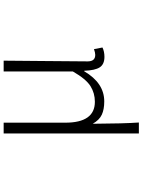

<svg xmlns="http://www.w3.org/2000/svg" viewBox="114 -687 772 1040"><g transform="rotate(-90 500.0 -167.0)"><path d="M296.9 199.2V-533.2H355.5V-199.2Q355.5 -39.1 468.8 -39.1Q515.6 -39.1 553.7 -63Q591.8 -86.9 632.8 -158.2V-533.2H691.4Q691.4 -478.5 689.5 -320.3Q687.5 -162.1 687.5 -78.1Q687.5 -37.1 722.7 -37.1Q734.4 -37.1 753.9 -43.9L762.7 2Q741.2 12.7 711.9 12.7Q671.9 12.7 655.3 -12.7Q638.7 -38.1 636.7 -96.7H633.8Q570.3 11.7 470.7 11.7Q427.7 11.7 398.9 -1.5Q370.1 -14.6 349.6 -50.8Q350.6 118.2 356.4 199.2Z"/></g></svg>

Font: GenEi Gothic M Light
Style: Regular
Weight: 300
Designer: o_tamon (Modified); [Source Han Sans]
Ryoko NISHIZUKA  (kana & ideographs); Paul D. Hunt (Latin, Greek & Cyrillic); Wenl
Version: Version 1.1a;Original Version 1.004